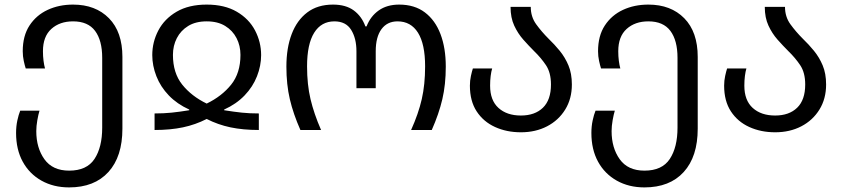

<svg xmlns="http://www.w3.org/2000/svg" viewBox="-20 -566 3672 836"><path d="M281 250Q213 250 160.5 220.5Q108 191 79 138Q50 85 50 13Q50 -16 55.5 -41.5Q61 -67 68 -84H152Q147 -68 142.5 -42.5Q138 -17 138 5Q138 78 173.5 127.5Q209 177 281 177Q358 177 391.5 126Q425 75 425 -10V-314Q425 -390 394 -431.5Q363 -473 298 -473Q240 -473 203.5 -440Q167 -407 167 -343Q167 -321 169.5 -301.5Q172 -282 176 -268H92Q88 -280 83.5 -300.5Q79 -321 79 -343Q79 -410 108.5 -455Q138 -500 187.5 -523Q237 -546 298 -546Q396 -546 454.5 -486.5Q513 -427 513 -318V-6Q513 116 452 183Q391 250 281 250Z M653 0V-72Q693 -72 727 -75.5Q761 -79 804 -86V-89Q751 -113 715 -150.5Q679 -188 661 -234Q643 -280 643 -326Q643 -383 669.5 -433.5Q696 -484 749 -515Q802 -546 880 -546Q958 -546 1011 -515Q1064 -484 1090.5 -433.5Q1117 -383 1117 -326Q1117 -280 1099 -234Q1081 -188 1045 -150.5Q1009 -113 956 -89V-86Q1000 -79 1033.5 -75.5Q1067 -72 1107 -72V0Q1038 0 983.5 -11.5Q929 -23 880 -48Q831 -23 776.5 -11.5Q722 0 653 0ZM880 -115Q946 -147 986.5 -197.5Q1027 -248 1027 -327Q1027 -367 1010 -400Q993 -433 960.5 -453Q928 -473 880 -473Q832 -473 799.5 -453Q767 -433 750 -400Q733 -367 733 -327Q733 -248 773.5 -197.5Q814 -147 880 -115Z M1288 0Q1257 -70 1242 -134Q1227 -198 1227 -276Q1227 -357 1250 -417.5Q1273 -478 1318 -512Q1363 -546 1430 -546Q1486 -546 1520.5 -520.5Q1555 -495 1571 -451H1576Q1593 -495 1629 -520.5Q1665 -546 1718 -546Q1785 -546 1830 -512Q1875 -478 1898 -417.5Q1921 -357 1921 -276Q1921 -198 1906 -134Q1891 -70 1860 0H1770Q1802 -71 1816.5 -134.5Q1831 -198 1831 -277Q1831 -374 1800 -423.5Q1769 -473 1711 -473Q1666 -473 1641 -439Q1616 -405 1616 -343V-182H1532V-343Q1532 -399 1509 -436Q1486 -473 1436 -473Q1379 -473 1348 -423.5Q1317 -374 1317 -277Q1317 -198 1332 -134.5Q1347 -71 1378 0Z M2248 10Q2186 10 2135.5 -13Q2085 -36 2055.5 -81Q2026 -126 2026 -193Q2026 -215 2030.5 -235.5Q2035 -256 2039 -268H2123Q2119 -255 2116.5 -235.5Q2114 -216 2114 -193Q2114 -129 2150.5 -96Q2187 -63 2248 -63Q2309 -63 2344 -97Q2379 -131 2379 -198Q2379 -250 2357 -282.5Q2335 -315 2306 -343Q2282 -367 2258.5 -393.5Q2235 -420 2219 -454.5Q2203 -489 2203 -536H2291Q2291 -493 2314.5 -460.5Q2338 -428 2369 -397Q2394 -373 2417 -345Q2440 -317 2455 -281.5Q2470 -246 2470 -198Q2470 -136 2441 -89Q2412 -42 2362 -16Q2312 10 2248 10Z M2786 250Q2718 250 2665.5 220.5Q2613 191 2584 138Q2555 85 2555 13Q2555 -16 2560.5 -41.5Q2566 -67 2573 -84H2657Q2652 -68 2647.5 -42.5Q2643 -17 2643 5Q2643 78 2678.5 127.5Q2714 177 2786 177Q2863 177 2896.5 126Q2930 75 2930 -10V-314Q2930 -390 2899 -431.5Q2868 -473 2803 -473Q2745 -473 2708.5 -440Q2672 -407 2672 -343Q2672 -321 2674.5 -301.5Q2677 -282 2681 -268H2597Q2593 -280 2588.5 -300.5Q2584 -321 2584 -343Q2584 -410 2613.5 -455Q2643 -500 2692.5 -523Q2742 -546 2803 -546Q2901 -546 2959.5 -486.5Q3018 -427 3018 -318V-6Q3018 116 2957 183Q2896 250 2786 250Z M3355 10Q3293 10 3242.5 -13Q3192 -36 3162.5 -81Q3133 -126 3133 -193Q3133 -215 3137.5 -235.5Q3142 -256 3146 -268H3230Q3226 -255 3223.5 -235.5Q3221 -216 3221 -193Q3221 -129 3257.5 -96Q3294 -63 3355 -63Q3416 -63 3451 -97Q3486 -131 3486 -198Q3486 -250 3464 -282.5Q3442 -315 3413 -343Q3389 -367 3365.5 -393.5Q3342 -420 3326 -454.5Q3310 -489 3310 -536H3398Q3398 -493 3421.5 -460.5Q3445 -428 3476 -397Q3501 -373 3524 -345Q3547 -317 3562 -281.5Q3577 -246 3577 -198Q3577 -136 3548 -89Q3519 -42 3469 -16Q3419 10 3355 10Z"/></svg>

Font: Go Noto Kurrent-Regular
Style: Regular
Weight: 400
Designer: Monotype Design Team
Foundry: Monotype Imaging Inc.
Version: Version 2.012; ttfautohint (v1.8.4.7-5d5b)